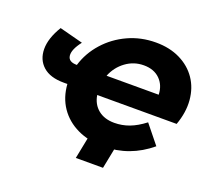

<svg xmlns="http://www.w3.org/2000/svg" viewBox="-141 -891 1315 1208"><g transform="rotate(20 517.0 -286.5)"><path d="M618 14Q518 14 442 -22.5Q366 -59 321.5 -124.5Q277 -190 271 -278H246Q155 -278 107 -321Q59 -364 58.5 -435.5Q58 -507 111 -594L268 -553Q220 -491 224.5 -451Q229 -411 285 -411H286Q312 -497 373.5 -566Q435 -635 521 -674.5Q607 -714 707 -714Q799 -714 869 -679.5Q939 -645 980 -585Q1021 -525 1028 -445.5Q1035 -366 1003 -277H471Q481 -217 523 -183Q565 -149 631 -149Q683 -149 731 -167Q779 -185 831 -225L931 -101Q793 14 618 14ZM485 -411H834Q832 -474 792 -513.5Q752 -553 684 -553Q617 -553 563.5 -513.5Q510 -474 485 -411ZM697 -35 662 141H480L515 -35Z"/></g></svg>

Font: Montserrat ExtraBold
Style: Italic
Weight: 800
Italic angle: -11.3°
Designer: Julieta Ulanovsky
Foundry: Julieta Ulanovsky
Version: Version 9.000; ttfautohint (v1.8.4.7-5d5b)